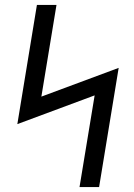

<svg xmlns="http://www.w3.org/2000/svg" viewBox="-20 -755 540 775"><path d="M301 0 362 -370 50 -254 129 -735H208L147 -365L459 -481L380 0Z"/></svg>

Font: Iosevka Oblique
Style: Regular
Weight: 400
Italic angle: -9°
Monospace: yes
Designer: Belleve Invis
Foundry: Belleve Invis
Version: Version 32.5.0; ttfautohint (v1.8.4)